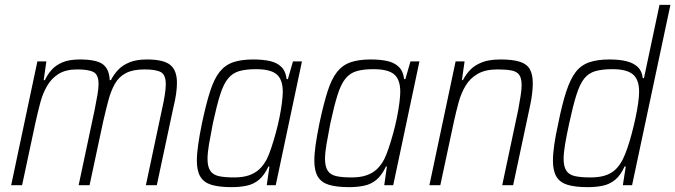

<svg xmlns="http://www.w3.org/2000/svg" viewBox="-20 -763 2782 791"><path d="M26 0 134 -510H171L160 -433H165Q175 -455 192 -474.5Q209 -494 237 -506Q265 -518 308 -518Q378 -518 404 -498Q430 -478 432 -433H437Q448 -455 466 -474.5Q484 -494 513 -506Q542 -518 585 -518Q654 -518 681.5 -495.5Q709 -473 709 -422Q709 -402 705.5 -376.5Q702 -351 694 -319L626 0H581L647 -311Q655 -346 659 -372Q663 -398 663 -416Q663 -455 642.5 -466Q622 -477 575 -477Q528 -477 499 -462Q470 -447 453.5 -418Q437 -389 426.5 -349.5Q416 -310 405 -262L349 0H304L370 -311Q377 -346 381.5 -372.5Q386 -399 386 -417Q386 -455 365.5 -466Q345 -477 298 -477Q251 -477 221.5 -458.5Q192 -440 174 -409Q156 -378 146 -340Q136 -302 127 -262L71 0Z M934 8Q883 8 851.5 -1.5Q820 -11 805.5 -35Q791 -59 791 -101Q791 -129 796.5 -167.5Q802 -206 812 -255Q829 -335 845.5 -386.5Q862 -438 884.5 -466.5Q907 -495 940.5 -506.5Q974 -518 1023 -518Q1063 -518 1092 -511.5Q1121 -505 1139 -487.5Q1157 -470 1161 -437H1166L1187 -510H1224L1116 0H1079L1090 -77H1086Q1069 -41 1047 -22.5Q1025 -4 996.5 2Q968 8 934 8ZM944 -32Q980 -32 1005 -40.5Q1030 -49 1047.5 -65Q1065 -81 1079 -107Q1088 -125 1097.5 -153.5Q1107 -182 1116 -214.5Q1125 -247 1131.5 -279.5Q1138 -312 1141.5 -340Q1145 -368 1145 -385Q1145 -435 1120 -456.5Q1095 -478 1035 -478Q993 -478 965.5 -470Q938 -462 919.5 -439.5Q901 -417 887 -373Q873 -329 857 -255Q847 -204 841 -168.5Q835 -133 835 -108Q835 -77 846 -60Q857 -43 881 -37.5Q905 -32 944 -32Z M1418 8Q1367 8 1335.5 -1.5Q1304 -11 1289.5 -35Q1275 -59 1275 -101Q1275 -129 1280.5 -167.5Q1286 -206 1296 -255Q1313 -335 1329.5 -386.5Q1346 -438 1368.5 -466.5Q1391 -495 1424.5 -506.5Q1458 -518 1507 -518Q1547 -518 1576 -511.5Q1605 -505 1623 -487.5Q1641 -470 1645 -437H1650L1671 -510H1708L1600 0H1563L1574 -77H1570Q1553 -41 1531 -22.5Q1509 -4 1480.5 2Q1452 8 1418 8ZM1428 -32Q1464 -32 1489 -40.5Q1514 -49 1531.5 -65Q1549 -81 1563 -107Q1572 -125 1581.5 -153.5Q1591 -182 1600 -214.5Q1609 -247 1615.5 -279.5Q1622 -312 1625.5 -340Q1629 -368 1629 -385Q1629 -435 1604 -456.5Q1579 -478 1519 -478Q1477 -478 1449.5 -470Q1422 -462 1403.5 -439.5Q1385 -417 1371 -373Q1357 -329 1341 -255Q1331 -204 1325 -168.5Q1319 -133 1319 -108Q1319 -77 1330 -60Q1341 -43 1365 -37.5Q1389 -32 1428 -32Z M1749 0 1857 -510H1894L1883 -433H1887Q1899 -456 1917 -475Q1935 -494 1965 -506Q1995 -518 2042 -518Q2093 -518 2122 -508.5Q2151 -499 2163 -477.5Q2175 -456 2175 -420Q2175 -401 2172 -375.5Q2169 -350 2162 -319L2094 0H2049L2115 -311Q2121 -344 2125 -369Q2129 -394 2129 -412Q2129 -440 2119.5 -454Q2110 -468 2088 -472.5Q2066 -477 2030 -477Q1980 -477 1948.5 -459Q1917 -441 1898.5 -410.5Q1880 -380 1869.5 -341.5Q1859 -303 1850 -262L1794 0Z M2401 8Q2350 8 2318.5 -1.5Q2287 -11 2272.5 -35Q2258 -59 2258 -101Q2258 -129 2263.5 -167.5Q2269 -206 2280 -255Q2296 -335 2313 -386.5Q2330 -438 2352 -466.5Q2374 -495 2408 -506.5Q2442 -518 2491 -518Q2533 -518 2562 -510.5Q2591 -503 2608 -486.5Q2625 -470 2628 -441H2633L2697 -743H2742L2584 0H2546L2558 -77H2553Q2537 -41 2514.5 -22.5Q2492 -4 2464 2Q2436 8 2401 8ZM2412 -32Q2448 -32 2473 -40Q2498 -48 2515.5 -64.5Q2533 -81 2546 -107Q2555 -125 2564.5 -152.5Q2574 -180 2582.5 -212Q2591 -244 2598 -276.5Q2605 -309 2609 -337.5Q2613 -366 2613 -385Q2613 -435 2587.5 -456.5Q2562 -478 2503 -478Q2461 -478 2433 -470Q2405 -462 2387 -439.5Q2369 -417 2355 -373Q2341 -329 2325 -255Q2314 -204 2308 -168.5Q2302 -133 2302 -108Q2302 -77 2313 -60Q2324 -43 2348.5 -37.5Q2373 -32 2412 -32Z"/></svg>

Font: Saira SemiCondensed ExtraLight
Style: Italic
Weight: 250
Width: 4
Italic angle: -12°
Designer: Hector Gatti with collaboration of the Omnibus-Type team
Foundry: Omnibus-Type
Version: Version 1.101